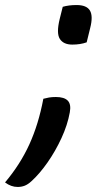

<svg xmlns="http://www.w3.org/2000/svg" viewBox="-74 -550 444 762"><path d="M270 -382Q245 -373 213 -373Q178 -373 163.5 -395.5Q149 -418 163 -475L175 -523Q199 -530 230 -530Q270 -530 283 -508Q296 -486 284 -439ZM-4 192Q-30 192 -54 174Q6 103 42.5 23Q79 -57 98 -158Q109 -161 120.5 -163Q132 -165 148 -165Q181 -165 195 -150.5Q209 -136 203 -104Q194 -54 170 -2Q146 50 114.5 95Q83 140 51 169Q37 182 24 187Q11 192 -4 192Z"/></svg>

Font: Recursive Sn Csl St
Style: Italic
Weight: 400
Italic angle: -15°
Version: Version 1.079;hotconv 1.0.112;makeotfexe 2.5.65598; ttfautoh